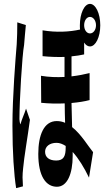

<svg xmlns="http://www.w3.org/2000/svg" viewBox="-20 -896 540 988"><path d="M191 -506 192 -367C232 -363 273 -362 313 -364C313 -330 314 -296 315 -264C302 -270 287 -273 272 -273C206 -273 177 -201 177 -104C177 12 217 65 273 65C326 65 354 -1 354 -94V-114C384 -81 413 -34 438 18L459 -113C434 -143 398 -205 351 -242L348 -366C383 -369 415 -374 441 -381V-520C413 -513 382 -507 348 -503V-606C372 -608 394 -612 413 -616V-677C421 -664 432 -657 443 -657C472 -657 496 -705 496 -766C496 -827 472 -876 443 -876C414 -876 391 -827 391 -766C391 -758 391 -751 392 -744C338 -732 270 -728 199 -740V-607C238 -603 277 -602 312 -603V-500C273 -498 232 -499 191 -506ZM44 -249C44 -113 52 4 63 72L98 63C97 46 97 28 96 17C96 7 97 -16 99 -30C104 -88 122 -189 134 -279L114 -337C105 -308 93 -285 85 -256C82 -260 80 -280 80 -283C80 -376 94 -613 104 -665C106 -683 110 -744 113 -767L69 -781C69 -743 68 -697 66 -668C60 -594 44 -402 44 -249ZM212 -115C212 -142 235 -161 271 -161C287 -161 302 -155 318 -145V-138C318 -94 309 -70 269 -70C234 -70 212 -86 212 -115ZM413 -766C413 -790 426 -809 443 -809C460 -809 474 -790 474 -766C474 -742 460 -724 443 -724C426 -724 413 -742 413 -766Z"/></svg>

Font: 寒蝉无机体 CompactMedium
Style: Regular
Weight: 500
Width: 3
Designer: ChillTanhei {Warren2060}; 
Source Han Sans {Ryoko NISHIZUKA 西塚涼子 (kana, bopomofo & ideographs); Paul D. Hunt (Latin, Gre
Foundry: ChillType&Adobe
Version: Version 1.000;Glyphs 3.1.1 (3135)